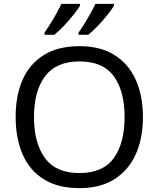

<svg xmlns="http://www.w3.org/2000/svg" viewBox="-20 -964 821 994"><path d="M720 -358Q720 -247 682.5 -164.5Q645 -82 572 -36Q499 10 391 10Q280 10 206.5 -36Q133 -82 97 -165Q61 -248 61 -359Q61 -469 97 -551Q133 -633 206.5 -679Q280 -725 392 -725Q499 -725 572 -679.5Q645 -634 682.5 -551.5Q720 -469 720 -358ZM156 -358Q156 -223 213 -145.5Q270 -68 391 -68Q513 -68 569 -145.5Q625 -223 625 -358Q625 -493 569 -569.5Q513 -646 392 -646Q271 -646 213.5 -569.5Q156 -493 156 -358ZM570 -934Q560 -917 537 -888Q514 -859 487 -830.5Q460 -802 437 -784H387V-796Q401 -815 417 -841Q433 -867 448.5 -894.5Q464 -922 474 -944H570ZM394 -934Q384 -917 361 -888Q338 -859 311 -830.5Q284 -802 261 -784H211V-796Q232 -825 257 -867.5Q282 -910 298 -944H394Z"/></svg>

Font: Noto Sans Mayan Numerals
Style: Regular
Weight: 400
Designer: Monotype Design Team
Foundry: Monotype Imaging Inc.
Version: Version 2.001; ttfautohint (v1.8.4.7-5d5b)